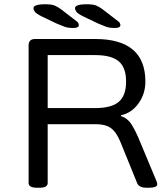

<svg xmlns="http://www.w3.org/2000/svg" viewBox="-20 -884 772 906"><path d="M156 2Q134 2 124.5 -4Q115 -10 115 -20V-670Q115 -700 146 -700H429Q666 -700 666 -499Q666 -441 633.5 -396Q601 -351 551 -340V-336Q583 -326 602.5 -294Q622 -262 641 -215L719 -28Q722 -19 722 -14Q722 2 680 2H670Q655 2 644 -3Q633 -8 628 -18L554 -200Q539 -239 523 -260Q507 -281 485 -289.5Q463 -298 429 -298H205V-20Q205 -10 196 -4Q187 2 164 2ZM205 -374H429Q506 -374 540.5 -403.5Q575 -433 575 -499Q575 -565 540.5 -594.5Q506 -624 429 -624H205ZM326 -752Q301 -752 285.5 -757.5Q270 -763 247 -773L178 -806Q150 -820 144 -829Q138 -838 138 -846Q138 -855 153 -859.5Q168 -864 191 -864Q223 -864 237.5 -858Q252 -852 267 -841L341 -784Q348 -779 350 -774Q352 -769 352 -765Q352 -752 326 -752ZM522 -752Q497 -752 481.5 -757.5Q466 -763 443 -773L374 -806Q346 -820 340 -829Q334 -838 334 -846Q334 -855 349 -859.5Q364 -864 387 -864Q419 -864 433.5 -858Q448 -852 463 -841L537 -784Q544 -779 546 -774Q548 -769 548 -765Q548 -752 522 -752Z"/></svg>

Font: Asap Expanded
Style: Regular
Weight: 400
Width: 7
Designer: Pablo Cosgaya
Foundry: Omnibus-Type
Version: Version 3.001; ttfautohint (v1.8.4.7-5d5b)